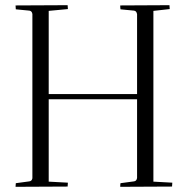

<svg xmlns="http://www.w3.org/2000/svg" viewBox="-20 -720 725 741"><path d="M634 -700Q634 -699 635 -685L572 -678V-19L645 -15Q645 -14 644 0L444 1Q444 -8 445 -13L497 -20Q507 -21 509 -33V-337H168V-19L242 -15Q242 -14 241 0L40 1L41 -13L93 -20Q103 -21 105 -32V-666Q103 -678 93 -679L41 -684L40 -699L241 -700Q241 -699 242 -685L168 -678V-357H509V-665Q507 -678 497 -679L445 -684Q444 -690 444 -699Z"/></svg>

Font: Antic Didone
Style: Regular
Weight: 400
Designer: Santiago Orozco
Foundry: Santiago Orozco
Version: Version 2.001